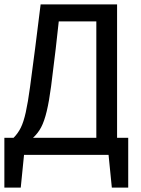

<svg xmlns="http://www.w3.org/2000/svg" viewBox="-24 -709 644 879"><path d="M38 -78Q58 -98 71 -124Q84 -150 94 -195Q104 -240 113.5 -310.5Q123 -381 137 -489L162 -689H512V-78H563V150H488L473 0H86L71 150H-4V-78ZM245 -611 231 -485Q219 -383 210 -314.5Q201 -246 190 -200Q179 -154 164.5 -126.5Q150 -99 127 -78H417V-611Z"/></svg>

Font: Wlorlttqgufhjawjgtejqphaquk
Style: Regular
Weight: 400
Monospace: yes
Designer: Carrois Corporate & Edenspiekermann
Foundry: Carrois Corporate GbR & Edenspiekermann AG
Version: Version 2.001